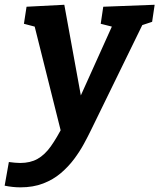

<svg xmlns="http://www.w3.org/2000/svg" viewBox="-76 -559 681 821"><path d="M-56.1 235 -38.1 133.8Q-24.3 135.5 -12.7 136.7Q-1.1 137.9 10 137.9Q53.5 137.9 84.3 120.6Q115.2 103.3 141.1 67.1Q167 30.8 196 -26.1L189.2 21.6L69.8 -455.3L80.5 -443.1L26.3 -457.3L37.5 -530.2L199 -538.6L281.3 -87L244.2 -94.5L407.4 -456.6L412.1 -442.8L354.7 -457.3L365.5 -530.2L585.3 -538.6L574.5 -465.7L514.7 -445.8L535.5 -458L312.7 -1.8Q300.1 24.3 282.6 56.4Q265.1 88.6 240.8 121.2Q216.5 153.7 184.1 181.3Q151.7 209 108.8 225.5Q66 242.1 11.3 242.1Q-21.1 242.1 -56.1 235Z"/></svg>

Font: Bitter Thin
Style: Italic
Weight: 100
Italic angle: -9°
Designer: Sol Matas, and Bitter project Authors
Foundry: Sol Matas
Version: Version 2.002